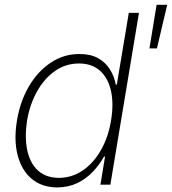

<svg xmlns="http://www.w3.org/2000/svg" viewBox="-20 -782 728 813"><path d="M222.7 11.7Q156.7 11.2 114 -24.9Q71.3 -61 54.7 -125Q38.1 -189 51.8 -271.5Q65.4 -353.5 103 -417.2Q140.6 -481 195.8 -517.3Q251 -553.7 316.4 -553.2Q362.8 -553.7 394.8 -535.9Q426.8 -518.1 445.3 -488.5Q463.9 -459 470.2 -423.8H474.6L525.4 -727.5H568.4L447.3 0H405.3L424.8 -119.1H420.4Q401.4 -84.5 372.8 -54.4Q344.2 -24.4 306.9 -6.6Q269.5 11.2 222.7 11.7ZM229.5 -28.8Q285.2 -29.3 330.8 -60.5Q376.5 -91.8 407.7 -147Q439 -202.1 450.2 -272Q461.9 -341.3 450.2 -396Q438.5 -450.7 404.1 -481.9Q369.6 -513.2 314.5 -513.2Q258.3 -513.2 212.9 -481.4Q167.5 -449.7 137 -395Q106.4 -340.3 94.7 -272Q84 -203.1 95 -147.9Q106 -92.8 139.6 -61Q173.3 -29.3 229.5 -28.8ZM612.8 -577.1 643.1 -761.7H688L644.5 -577.1Z"/></svg>

Font: Inter Tight ExtraLight
Style: Italic
Weight: 250
Italic angle: -9.39999°
Designer: Rasmus Andersson
Foundry: rsms
Version: Version 3.004